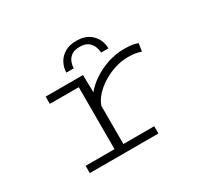

<svg xmlns="http://www.w3.org/2000/svg" viewBox="-140 -887 1156 1087"><g transform="rotate(-30 437.5 -343.5)"><path d="M159.5 0V-47.5H348.5V-452.5H159.5V-500H403.5L406 -386Q433.5 -420.5 476.5 -449Q519.5 -477.5 571.5 -494.8Q623.5 -512 677.5 -512Q715 -512 735.2 -507.8Q755.5 -503.5 767 -499L759 -448Q748 -452 728 -456.5Q708 -461 673 -461Q630.5 -461 587.5 -447.2Q544.5 -433.5 507 -410Q469.5 -386.5 443 -357.2Q416.5 -328 406.5 -297V-47.5H608V0ZM467.5 -687Q514.5 -687 544.8 -668Q575 -649 589.5 -619.5Q604 -590 604 -559H556Q556 -575 548.5 -596Q541 -617 521.8 -632.5Q502.5 -648 466.5 -648Q430 -648 410.5 -632.5Q391 -617 384 -596Q377 -575 377 -559H329Q329 -590 344 -619.5Q359 -649 389.8 -668Q420.5 -687 467.5 -687Z"/></g></svg>

Font: Trispace SemiExpanded ExtraLight
Style: Regular
Weight: 200
Width: 6
Designer: Tyler Finck
Foundry: Etcetera Type Company
Version: Version 1.210; ttfautohint (v1.8.3)